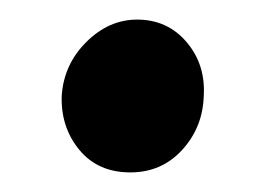

<svg xmlns="http://www.w3.org/2000/svg" viewBox="-20 -439 267 196"><path d="M120 -419Q151 -419 170.5 -396Q190 -373 188 -341Q187 -309 166 -286Q145 -263 113 -263Q80 -263 61 -286Q42 -309 43 -341Q45 -373 68 -396Q91 -419 120 -419Z"/></svg>

Font: Lora
Style: Italic
Weight: 400
Italic angle: -3°
Designer: Olga Karpushina, Alexei Vanyashin (Cyrillic)
Foundry: Cyreal
Version: Version 3.008